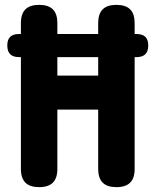

<svg xmlns="http://www.w3.org/2000/svg" viewBox="-20 -760 640 790"><path d="M384 -309H216V-65Q216 -27 197.5 -8.5Q179 10 141 10Q103 10 84.5 -8.5Q66 -27 66 -65V-525H58Q34 -525 22 -537Q10 -549 10 -573Q10 -597 22 -608.5Q34 -620 58 -620H66V-665Q66 -703 84.5 -721.5Q103 -740 141 -740Q179 -740 197.5 -721.5Q216 -703 216 -665V-620H384V-665Q384 -703 402.5 -721.5Q421 -740 459 -740Q497 -740 515.5 -721.5Q534 -703 534 -665V-620H542Q566 -620 578 -608.5Q590 -597 590 -573Q590 -549 578 -537Q566 -525 542 -525H534V-65Q534 -27 515.5 -8.5Q497 10 459 10Q421 10 402.5 -8.5Q384 -27 384 -65ZM216 -525V-449H384V-525Z"/></svg>

Font: Maple Mono ExtraBold
Style: Regular
Weight: 800
Monospace: yes
Designer: subframe7536
Version: Version 7.000